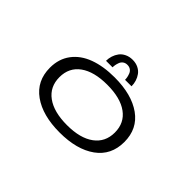

<svg xmlns="http://www.w3.org/2000/svg" viewBox="-119 -979 1288 1288"><g transform="rotate(45 525.0 -335.0)"><path d="M405.5 -549.5Q405.5 -573.5 412.8 -596.2Q420 -619 434.2 -638.2Q448.5 -657.5 472.8 -669.2Q497 -681 527.5 -681Q558 -681 581.8 -669.2Q605.5 -657.5 619.5 -638.2Q633.5 -619 640.5 -596.2Q647.5 -573.5 647.5 -549.5H586Q586 -560.5 583.8 -572.5Q581.5 -584.5 576 -599Q570.5 -613.5 557.8 -622.8Q545 -632 526.5 -632Q508 -632 495.2 -622.8Q482.5 -613.5 477 -598.8Q471.5 -584 469.5 -572.5Q467.5 -561 467.5 -549.5ZM172 -251Q172 -334.5 216.5 -394Q261 -453.5 340 -482.8Q419 -512 525.5 -512Q687.5 -512 782.8 -444Q878 -376 878 -251Q878 -126 782.8 -57.5Q687.5 11 525.5 11Q363.5 11 267.8 -57.5Q172 -126 172 -251ZM788 -251Q788 -342 719.2 -392Q650.5 -442 525.5 -442Q400.5 -442 331.2 -392Q262 -342 262 -251Q262 -160 331.2 -109.5Q400.5 -59 525.5 -59Q650.5 -59 719.2 -109.8Q788 -160.5 788 -251Z"/></g></svg>

Font: League Mono Extended Light
Style: Regular
Weight: 300
Width: 9
Designer: Tyler Finck
Foundry: The League of Moveable Type / Tyler Finck
Version: Version 2.210